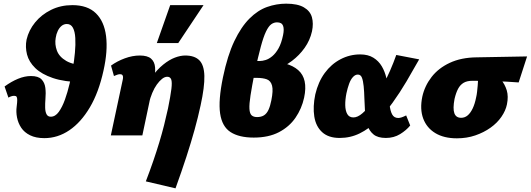

<svg xmlns="http://www.w3.org/2000/svg" viewBox="-20 -739 2897 1048"><path d="M71 -157Q74 -180 74 -193Q74 -206 70.5 -211Q67 -216 57 -216Q49 -216 40.5 -213Q32 -210 26 -206L5 -267Q42 -294 78.5 -309Q115 -324 149 -324Q189 -324 206.5 -306Q224 -288 227.5 -259.5Q231 -231 228 -199Q226 -174 226.5 -151.5Q227 -129 234 -115.5Q241 -102 257 -102Q282 -102 301 -128.5Q320 -155 334.5 -195.5Q349 -236 359.5 -281Q370 -326 377 -363Q385 -408 389 -452Q393 -496 391 -531.5Q389 -567 378 -587.5Q367 -608 345 -608Q329 -608 316.5 -598Q304 -588 295.5 -570.5Q287 -553 284 -532Q278 -497 290.5 -463Q303 -429 341.5 -406.5Q380 -384 450 -382L426 -290Q331 -292 269 -313Q207 -334 172.5 -367.5Q138 -401 127.5 -441.5Q117 -482 125 -523Q137 -574 171.5 -616.5Q206 -659 258.5 -685Q311 -711 375 -711Q458 -711 503.5 -666.5Q549 -622 559 -541.5Q569 -461 545 -354Q519 -235 470.5 -153Q422 -71 358.5 -28Q295 15 222 15Q176 15 144.5 -0.5Q113 -16 96 -41.5Q79 -67 73 -97.5Q67 -128 71 -157Z M776 251Q799 191 817 138.5Q835 86 849.5 38Q864 -10 875.5 -55.5Q887 -101 897 -147Q911 -216 915.5 -253.5Q920 -291 914.5 -305.5Q909 -320 893 -320Q879 -320 864.5 -308.5Q850 -297 836 -277.5Q822 -258 811 -231.5Q800 -205 793 -176L746 -205Q774 -272 806 -316Q838 -360 871 -386.5Q904 -413 934.5 -424.5Q965 -436 991 -436Q1042 -436 1068 -410Q1094 -384 1095.5 -324.5Q1097 -265 1075 -164Q1061 -99 1042 -30.5Q1023 38 997.5 116.5Q972 195 938 289ZM585 0 650 -304Q652 -313 651.5 -319.5Q651 -326 647.5 -330Q644 -334 635 -334Q628 -334 619.5 -331Q611 -328 602 -324L586 -381Q619 -405 661 -420.5Q703 -436 743 -436Q785 -436 804.5 -419Q824 -402 826.5 -371Q829 -340 820 -298L757 0ZM836 -504 909 -711H1091L953 -504Z M1365 12Q1285 12 1238.5 -18Q1192 -48 1181.5 -119.5Q1171 -191 1197 -317Q1222 -437 1259 -514.5Q1296 -592 1341.5 -637.5Q1387 -683 1438 -701Q1489 -719 1542 -719Q1604 -719 1638.5 -699Q1673 -679 1682.5 -645Q1692 -611 1683 -568Q1672 -519 1643 -478Q1614 -437 1573.5 -406.5Q1533 -376 1485.5 -359.5Q1438 -343 1390 -343L1436 -404Q1553 -404 1607.5 -356.5Q1662 -309 1640 -206Q1627 -146 1593 -96.5Q1559 -47 1502.5 -17.5Q1446 12 1365 12ZM1383 -100Q1406 -100 1421 -109.5Q1436 -119 1445.5 -139.5Q1455 -160 1461 -191Q1472 -245 1465 -271.5Q1458 -298 1436.5 -306Q1415 -314 1380 -314H1313L1332 -406H1398Q1412 -406 1430 -411.5Q1448 -417 1466.5 -432.5Q1485 -448 1500.5 -475.5Q1516 -503 1525 -547Q1532 -580 1525 -598.5Q1518 -617 1492 -617Q1475 -617 1460.5 -606.5Q1446 -596 1432 -567Q1418 -538 1403.5 -484Q1389 -430 1370 -344Q1355 -267 1347.5 -219Q1340 -171 1341.5 -145Q1343 -119 1353.5 -109.5Q1364 -100 1383 -100Z M1834 14Q1773 14 1738.5 -17.5Q1704 -49 1695.5 -103Q1687 -157 1701 -224Q1717 -292 1752.5 -340.5Q1788 -389 1838.5 -415.5Q1889 -442 1946 -442Q1989 -442 2018 -424Q2047 -406 2064 -377Q2081 -348 2089 -313Q2097 -278 2100 -243Q2103 -202 2106.5 -168Q2110 -134 2120.5 -114.5Q2131 -95 2154 -95Q2162 -95 2172.5 -98.5Q2183 -102 2197 -109L2219 -54Q2198 -28 2164 -7Q2130 14 2086 14Q2042 14 2018.5 -5.5Q1995 -25 1985 -56.5Q1975 -88 1972.5 -126Q1970 -164 1969 -200Q1968 -239 1965 -268.5Q1962 -298 1955.5 -315Q1949 -332 1933 -332Q1919 -332 1906.5 -318.5Q1894 -305 1885.5 -281.5Q1877 -258 1871 -230Q1864 -195 1864.5 -165Q1865 -135 1875.5 -116.5Q1886 -98 1909 -98Q1932 -98 1958 -120.5Q1984 -143 2011.5 -179.5Q2039 -216 2064 -261.5Q2089 -307 2109 -353Q2129 -399 2143 -439L2268 -415Q2235 -356 2199 -295Q2163 -234 2123 -178.5Q2083 -123 2038.5 -79.5Q1994 -36 1943.5 -11Q1893 14 1834 14Z M2474 16Q2403 16 2356 -12.5Q2309 -41 2290 -92Q2271 -143 2285 -211Q2298 -270 2335.5 -318.5Q2373 -367 2435 -396Q2497 -425 2581 -426L2857 -431L2811 -289Q2746 -294 2682 -296Q2618 -298 2558 -298Q2529 -298 2510.5 -287Q2492 -276 2480.5 -254.5Q2469 -233 2461 -199Q2451 -146 2460 -121Q2469 -96 2497 -96Q2517 -96 2532.5 -109Q2548 -122 2560 -147Q2572 -172 2579 -208Q2582 -220 2584 -237.5Q2586 -255 2587.5 -272.5Q2589 -290 2589.5 -305Q2590 -320 2588 -327L2662 -358Q2691 -333 2713.5 -306Q2736 -279 2746 -246Q2756 -213 2747 -169Q2740 -135 2717 -101.5Q2694 -68 2657.5 -42Q2621 -16 2574.5 0Q2528 16 2474 16Z"/></svg>

Font: Ysabeau Black
Style: Italic
Weight: 900
Italic angle: -12°
Version: Version 2.000;gftools[0.9.27.dev2+g8671c4b]